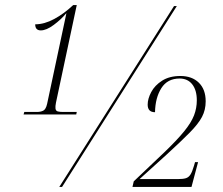

<svg xmlns="http://www.w3.org/2000/svg" viewBox="-20 -738 882 758"><path d="M73 -286 76 -296H126Q140 -296 150.5 -301Q161 -306 166 -328L242 -685H241Q221 -661 192 -639.5Q163 -618 141 -618Q119 -618 119 -642Q155 -642 194 -663Q233 -684 269 -718H283L201 -333Q198 -318 199 -310Q200 -300 208.5 -298Q217 -296 228 -296H283L281 -286ZM214 0 667 -714H678L225 0ZM503 0 508 -22 628 -136Q679 -185 707 -219.5Q735 -254 746 -282.5Q757 -311 757 -342Q757 -382 739 -405Q721 -428 689 -428Q641 -428 617 -390Q593 -352 592 -295Q563 -295 563 -325Q563 -348 577 -374.5Q591 -401 620 -419.5Q649 -438 692 -438Q738 -438 765 -411.5Q792 -385 792 -338Q792 -304 777.5 -276.5Q763 -249 729 -214.5Q695 -180 637 -127L531 -31H682Q703 -31 714 -34.5Q725 -38 732 -49Q739 -60 746 -84L750 -98H762L736 0Z"/></svg>

Font: Noto Serif Display Condensed ExtraLight
Style: Italic
Weight: 200
Width: 3
Italic angle: -12°
Designer: Monotype Design Team
Foundry: Monotype Imaging Inc.
Version: Version 2.009